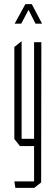

<svg xmlns="http://www.w3.org/2000/svg" viewBox="-20 -704 269 924"><path d="M144 200V-501H179L178 174L145 200ZM54 200 49 170V169H144V200ZM76 -1 49 -35V-36H144V-1ZM49 -36V-478L83 -505H84V-36ZM151 -590 104 -683 133 -684 182 -591V-590ZM51 -590V-591L102 -684H132L82 -590Z"/></svg>

Font: Foldit ExtraLight
Style: Regular
Weight: 250
Version: Version 1.003